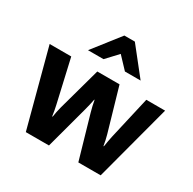

<svg xmlns="http://www.w3.org/2000/svg" viewBox="-168 -949 1126 1121"><g transform="rotate(30 394.5 -388.0)"><path d="M6.3 -515.1H151.9L217.8 -226.8Q221.9 -207.5 225 -191.5Q228 -175.5 230.5 -156.5H233.6Q236.6 -175.5 239.7 -191.5Q242.9 -207.5 248 -226.8L327.6 -515.1H477.5L561 -226.6Q566.4 -207.3 569.8 -191.3Q573.2 -175.3 576.4 -156.2H579.3Q582.3 -175.3 585.1 -191.3Q587.9 -207.3 592 -226.6L658 -515.1H784.7L647.7 0H497.1L414.1 -287.8Q408.9 -306.4 404.3 -325.8Q399.7 -345.2 396.5 -363.8H394.3Q391.1 -345.2 386.2 -325.7Q381.3 -306.2 376.7 -287.8L299.1 0H143.1ZM430.2 -775.9 573 -595.7H467.3L394.8 -672.6L323 -595.7H218.3L359.4 -775.9Z"/></g></svg>

Font: RobotoFlex
Style: Regular
Weight: 400
Designer: Berlow after Robertson
Foundry: Google
Version: Version 2.136